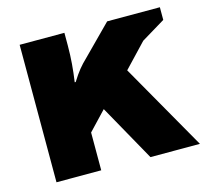

<svg xmlns="http://www.w3.org/2000/svg" viewBox="-85 -650 802 746"><g transform="rotate(-15 315.5 -276.5)"><path d="M54 -553V0H234V-152L305 -227L432 0H631L432 -349L522 -444L618 -502V-553H406L290 -436C266 -413 250 -394 227 -357H223C230 -406 234 -451 234 -502V-553Z"/></g></svg>

Font: Frost ExtraBold
Style: Regular
Weight: 800
Designer: Lee Frost
Foundry: Lee Frost for Ice Communication Norge AS
Version: Version 2.011;hotconv 1.0.107;makeotfexe 2.5.65593